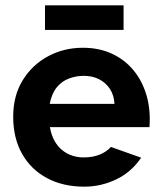

<svg xmlns="http://www.w3.org/2000/svg" viewBox="-20 -688 603 720"><path d="M296.1 12Q216.4 12 156.3 -20.1Q96.2 -52.1 62.9 -111Q29.5 -169.9 29.5 -250.2Q29.5 -329.2 65.2 -387.2Q100.8 -445.1 160.2 -477Q219.6 -508.9 290.8 -508.9Q351.4 -508.9 399.7 -486.6Q447.9 -464.3 481.1 -424Q514.2 -383.7 529.8 -329.2Q545.3 -274.8 540.5 -211.2H167.1Q172.7 -180.1 185.1 -158.6Q197.6 -137.2 214.9 -123.7Q232.2 -110.1 252.4 -103.9Q272.6 -97.7 292.8 -97.7Q329.1 -97.7 355.2 -108.8Q381.2 -119.9 395.8 -137L509.3 -96.7Q472.6 -42.4 415.7 -15.2Q358.7 12 296.1 12ZM166.4 -298.5H409.3Q407.6 -331.1 392.2 -354.5Q376.7 -378 351.7 -390.8Q326.7 -403.6 294.1 -403.6Q265.1 -403.6 238.3 -393.4Q211.5 -383.3 192.9 -360.5Q174.2 -337.7 166.4 -298.5ZM148.7 -575.8V-668H443.4V-575.8Z"/></svg>

Font: Atkinson Hyperlegible Next
Style: Regular
Weight: 400
Designer: Elliott Scott, Megan Eiswerth, Linus Boman, Theodore Petrosky, Letters from Sweden
Foundry: Applied Design Works, Letters from Sweden
Version: Version 2.001